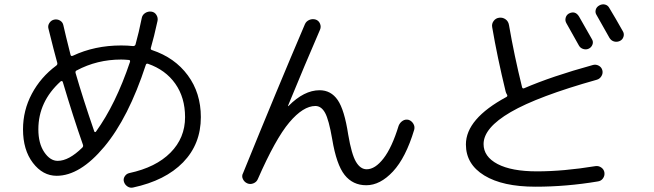

<svg xmlns="http://www.w3.org/2000/svg" viewBox="-20 -844 3040 892"><path d="M261.7 -465.8Q158.2 -372.1 158.2 -243.2Q158.2 -177.7 185.5 -137.2Q212.9 -96.7 248 -96.7Q299.8 -96.7 362.3 -158.2Q368.2 -164.1 365.2 -171.9Q320.3 -299.8 271.5 -463.9Q270.5 -466.8 267.1 -467.3Q263.7 -467.8 261.7 -465.8ZM543 -567.4Q430.7 -567.4 335.9 -516.6Q329.1 -513.7 331.1 -504.9Q365.2 -386.7 418 -233.4Q418.9 -230.5 421.9 -230.5Q424.8 -230.5 425.8 -232.4Q517.6 -359.4 584 -556.6Q585.9 -564.5 579.1 -565.4Q556.6 -567.4 543 -567.4ZM243.2 -27.3Q178.7 -27.3 132.8 -87.4Q86.9 -147.5 86.9 -243.2Q86.9 -331.1 127.9 -408.2Q168.9 -485.4 241.2 -539.1Q248 -543.9 246.1 -551.8Q231.4 -604.5 205.1 -710.9Q201.2 -724.6 209.5 -737.3Q217.8 -750 231.9 -752.9Q246.1 -755.9 258.8 -748.5Q271.5 -741.2 274.4 -726.6Q283.2 -686.5 307.6 -589.8Q309.6 -581.1 318.4 -585Q419.9 -632.8 543 -632.8Q572.3 -632.8 598.6 -629.9Q606.4 -629.9 609.4 -636.7Q625 -692.4 638.7 -760.7Q641.6 -775.4 654.8 -783.7Q668 -792 683.1 -790Q698.2 -788.1 706.5 -774.9Q714.8 -761.7 711.9 -747.1Q695.3 -670.9 680.7 -621.1Q678.7 -613.3 686.5 -611.3Q792 -576.2 852.5 -494.1Q913.1 -412.1 913.1 -299.8Q913.1 -174.8 830.6 -89.8Q748 -4.9 597.7 27.3Q584 30.3 571.8 22Q559.6 13.7 555.7 0Q551.8 -12.7 559.6 -24.9Q567.4 -37.1 581.1 -40Q704.1 -66.4 772 -134.8Q839.8 -203.1 839.8 -299.8Q839.8 -390.6 794.4 -455.1Q749 -519.5 667 -547.9Q659.2 -549.8 657.2 -542Q577.1 -296.9 464.4 -162.1Q351.6 -27.3 243.2 -27.3Z M1109.4 -40Q1267.6 -429.7 1396.5 -731.4Q1402.3 -745.1 1417 -751.5Q1431.6 -757.8 1447.3 -752.9Q1460.9 -748 1466.8 -733.9Q1472.7 -719.7 1466.8 -706.1Q1396.5 -543.9 1318.4 -353.5V-350.6Q1318.4 -350.6 1320.3 -351.6Q1392.6 -424.8 1464.8 -424.8Q1517.6 -424.8 1548.8 -379.4Q1580.1 -334 1597.7 -218.8Q1613.3 -127 1633.8 -92.3Q1654.3 -57.6 1683.6 -57.6Q1722.7 -57.6 1761.7 -107.9Q1800.8 -158.2 1832 -259.8Q1837.9 -274.4 1850.6 -282.7Q1863.3 -291 1878.9 -287.1Q1892.6 -282.2 1900.4 -269Q1908.2 -255.9 1904.3 -241.2Q1865.2 -111.3 1805.7 -47.4Q1746.1 16.6 1681.6 16.6Q1619.1 16.6 1581.1 -31.2Q1543 -79.1 1523.4 -197.3Q1507.8 -288.1 1490.2 -319.8Q1472.7 -351.6 1445.3 -351.6Q1388.7 -351.6 1324.2 -275.4Q1259.8 -199.2 1177.7 -11.7Q1171.9 2 1157.2 7.8Q1142.6 13.7 1128.9 7.8Q1115.2 2 1108.4 -12.2Q1101.6 -26.4 1109.4 -40Z M2467.8 23.4Q2315.4 23.4 2230 -28.8Q2144.5 -81.1 2144.5 -172.9Q2144.5 -292 2333 -393.6Q2339.8 -397.5 2335 -405.3Q2331.1 -411.1 2329.1 -418.9Q2290 -580.1 2266.6 -717.8Q2263.7 -733.4 2273.4 -746.6Q2283.2 -759.8 2299.3 -761.7Q2315.4 -763.7 2328.6 -754.4Q2341.8 -745.1 2344.7 -727.5Q2369.1 -585.9 2405.3 -439.5Q2407.2 -431.6 2414.1 -433.6Q2543 -489.3 2734.4 -542Q2748 -545.9 2761.2 -539.1Q2774.4 -532.2 2778.3 -518.1Q2782.2 -503.9 2774.4 -490.7Q2766.6 -477.5 2752.9 -473.6Q2478.5 -396.5 2352.5 -323.2Q2226.6 -250 2226.6 -174.8Q2226.6 -116.2 2291.5 -82Q2356.4 -47.9 2474.6 -47.9Q2597.7 -47.9 2747.1 -72.3Q2761.7 -74.2 2773.9 -65.4Q2786.1 -56.6 2788.1 -42Q2790 -27.3 2781.2 -15.1Q2772.5 -2.9 2756.8 -1Q2611.3 23.4 2467.8 23.4ZM2623 -781.2Q2652.3 -795.9 2669.9 -767.6Q2715.8 -686.5 2730.5 -661.1Q2737.3 -649.4 2732.4 -636.7Q2727.5 -624 2715.8 -618.2Q2704.1 -612.3 2690.4 -616.2Q2676.8 -620.1 2669.9 -631.8Q2643.6 -679.7 2611.3 -736.3Q2604.5 -748 2607.9 -761.2Q2611.3 -774.4 2623 -781.2ZM2811.5 -805.7Q2838.9 -760.7 2874 -698.2Q2880.9 -686.5 2876.5 -672.9Q2872.1 -659.2 2858.9 -653.3Q2845.7 -647.5 2832.5 -651.4Q2819.3 -655.3 2811.5 -668Q2777.3 -727.5 2752 -773.4Q2744.1 -785.2 2747.6 -798.3Q2751 -811.5 2764.2 -818.8Q2777.3 -826.2 2791 -822.8Q2804.7 -819.3 2811.5 -805.7Z"/></svg>

Font: Rounded Mgen+ 2m regular
Style: Regular
Weight: 400
Designer: [Source Han Sans]
Ryoko NISHIZUKA  (kana & ideographs); Paul D. Hunt (Latin, Greek & Cyrillic); Wenlong ZHANG  (bopomofo
Version: Version 1.059.20150602